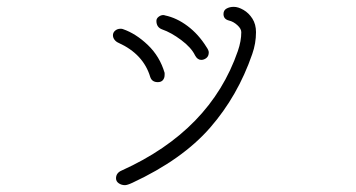

<svg xmlns="http://www.w3.org/2000/svg" viewBox="-20 -485 1040 561"><path d="M319 36Q319 20 336 13Q595 -104 675 -336Q685 -365 685 -391Q685 -401 673.5 -411.5Q662 -422 649 -425Q633 -429 633 -444Q633 -455 642 -460Q651 -465 663 -465Q676 -465 691.5 -456Q707 -447 717.5 -430.5Q728 -414 728 -391Q728 -358 717 -327Q675 -205 594 -112Q513 -19 367 49Q352 56 345 56Q335 56 327 50.5Q319 45 319 36ZM550 -323Q539 -346 509.5 -368Q480 -390 454 -399Q437 -405 437 -424Q437 -431 443.5 -436Q450 -441 457 -441Q460 -441 462 -440Q496 -433 528 -409Q560 -385 583 -348Q590 -338 590 -332Q590 -321 583 -315.5Q576 -310 568 -310Q557 -310 550 -323ZM419 -260Q399 -327 326 -360Q319 -363 314.5 -369Q310 -375 310 -382Q310 -390 316.5 -395.5Q323 -401 332 -401Q337 -401 339 -400Q377 -387 412 -353.5Q447 -320 461 -272V-266Q461 -257 456 -251Q451 -245 441 -245Q424 -245 419 -260Z"/></svg>

Font: Tsukimi Rounded Light
Style: Regular
Weight: 300
Designer: Takashi Funayama
Foundry: Takashi Funayama
Version: Version 1.032; ttfautohint (v1.8.3)